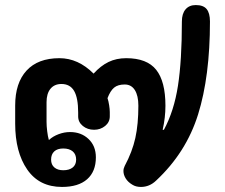

<svg xmlns="http://www.w3.org/2000/svg" viewBox="-20 -730 890 759"><path d="M40 -241V-313Q40 -402 85 -451Q130 -500 215 -500Q289 -500 350 -439Q378 -470 409 -485Q440 -500 479 -500Q561 -500 597.5 -454Q634 -408 634 -312Q634 -265 623 -217H628Q668 -291 683.5 -391Q699 -491 699 -645Q699 -676 713.5 -693Q728 -710 754 -710Q784 -710 797 -694Q810 -678 810 -645Q810 -428 763 -277.5Q716 -127 597 -16Q571 9 537 9Q517 9 503 0Q486 -10 477 -24.5Q468 -39 468 -54Q468 -64 473 -74Q503 -130 515 -184.5Q527 -239 527 -312Q527 -352 513 -374Q499 -396 473 -396Q446 -396 431 -383.5Q416 -371 405 -342Q409 -330 411.5 -314Q414 -298 414 -287V-270Q414 -247 395.5 -232Q377 -217 352 -217Q326 -217 307.5 -232Q289 -247 289 -270V-285Q289 -343 273 -370.5Q257 -398 223 -398Q195 -398 179.5 -379Q164 -360 164 -326V-248Q164 -232 166.5 -211.5Q169 -191 173 -177H174Q189 -191 211.5 -199.5Q234 -208 257 -208Q301 -208 330 -180.5Q359 -153 359 -108Q359 -52 324.5 -21.5Q290 9 225 9Q135 9 87.5 -60Q40 -129 40 -241ZM281 -99Q281 -120 267.5 -131.5Q254 -143 230 -143Q207 -143 194.5 -131.5Q182 -120 182 -99Q182 -79 195 -68Q208 -57 230 -57Q254 -57 267.5 -68Q281 -79 281 -99Z"/></svg>

Font: Kodchasan
Style: Bold
Weight: 700
Designer: Katatrad Aksorn Co.,Ltd.
Foundry: Cadson Demak Co.,Ltd.
Version: Version 1.000; ttfautohint (v1.6)